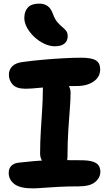

<svg xmlns="http://www.w3.org/2000/svg" viewBox="-20 -1027 601 1058"><path d="M121 -538Q71 -538 50 -561Q29 -584 29 -615Q29 -644 48.5 -662.5Q68 -681 103 -685Q160 -693 218 -698Q276 -703 330 -706Q384 -709 428 -709Q484 -709 508 -694.5Q532 -680 532 -645Q532 -603 496 -578Q460 -553 403 -553Q354 -553 316 -551.5Q278 -550 249 -547.5Q220 -545 197 -543Q174 -541 156 -539.5Q138 -538 121 -538ZM296 -104Q253 -104 227 -125Q201 -146 201 -181Q201 -245 205 -307Q209 -369 212.5 -425.5Q216 -482 216 -528Q216 -565 228.5 -583Q241 -601 275 -601Q313 -601 341 -576Q369 -551 369 -515Q369 -482 365 -430Q361 -378 356.5 -311Q352 -244 352 -165Q352 -104 296 -104ZM160 11Q90 11 59 -13Q28 -37 28 -74Q28 -98 42 -113Q56 -128 86 -131Q131 -136 165.5 -139Q200 -142 230 -143Q260 -144 289 -144.5Q318 -145 350.5 -144.5Q383 -144 424 -144Q469 -144 492.5 -136Q516 -128 524.5 -113.5Q533 -99 533 -81Q533 -48 504.5 -24Q476 0 412 0Q354 0 304.5 2.5Q255 5 218 8Q181 11 160 11ZM282 -772Q254 -772 224 -786Q194 -800 169.5 -823Q145 -846 129.5 -873.5Q114 -901 114 -928Q114 -964 133.5 -985.5Q153 -1007 196 -1007Q223 -1007 242 -994Q261 -981 273 -947Q283 -920 296.5 -904.5Q310 -889 323 -878.5Q336 -868 344.5 -857Q353 -846 353 -827Q353 -802 335.5 -787Q318 -772 282 -772Z"/></svg>

Font: Shantell Sans
Style: Bold
Weight: 700
Designer: Stephen Nixon, Anya Danilova, Shantell Martin
Foundry: Arrow Type
Version: Version 1.011;[c5ecc13dd]